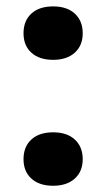

<svg xmlns="http://www.w3.org/2000/svg" viewBox="-20 -573 332 600"><path d="M53.5 -75.5Q53.5 -114.5 78 -137Q102.5 -159.5 146 -159.5Q189.5 -159.5 214 -136.8Q238.5 -114 238.5 -75.5Q238.5 -37.5 213.8 -15Q189 7.5 146 7.5Q103 7.5 78.2 -14.8Q53.5 -37 53.5 -75.5ZM53.5 -469Q53.5 -508 78 -530.5Q102.5 -553 146 -553Q189.5 -553 214 -530.2Q238.5 -507.5 238.5 -469Q238.5 -431 213.8 -408.5Q189 -386 146 -386Q103 -386 78.2 -408.2Q53.5 -430.5 53.5 -469Z"/></svg>

Font: Encode Sans Expanded SemiBold
Style: Regular
Weight: 600
Width: 7
Designer: Multiple Designers
Foundry: Impallari Type
Version: Version 2.000